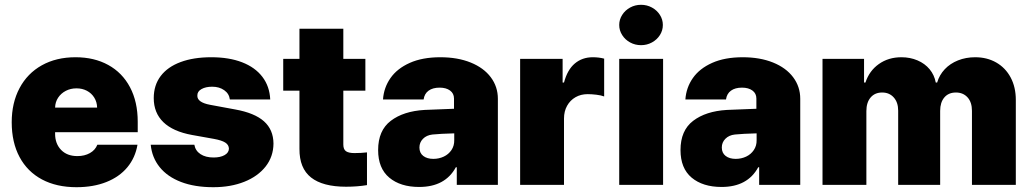

<svg xmlns="http://www.w3.org/2000/svg" viewBox="-20 -778 4342 808"><path d="M29.3 -263.7Q29.3 -345.2 62.3 -407.2Q95.2 -469.2 156 -503.2Q216.8 -537.1 297.9 -537.1Q376.5 -537.1 435.5 -504.6Q494.6 -472.2 527.1 -410.9Q559.6 -349.6 559.6 -265.6V-221.7H211.9V-214.8Q211.9 -173.3 237.1 -147.2Q262.2 -121.1 305.7 -121.1Q335.9 -121.1 358.4 -133.8Q380.9 -146.5 389.6 -168.9H558.6Q549.3 -114.3 515.9 -74Q482.4 -33.7 427.7 -12Q373 9.8 301.8 9.8Q217.8 9.8 156.5 -22.9Q95.2 -55.7 62.3 -117.2Q29.3 -178.7 29.3 -263.7ZM388.7 -325.2Q388.2 -348.6 376.7 -367.2Q365.2 -385.7 345.7 -396Q326.2 -406.2 301.8 -406.2Q277.3 -406.2 257.1 -395.8Q236.8 -385.3 224.6 -366.9Q212.4 -348.6 211.9 -325.2Z M873 -413.1Q845.7 -413.1 827.9 -403.1Q810.1 -393.1 810.5 -376Q809.1 -347.2 864.3 -336.9L969.7 -317.4Q1051.3 -302.7 1090.8 -267.6Q1130.4 -232.4 1130.9 -173.8Q1130.4 -118.7 1097.7 -77.1Q1064.9 -35.6 1007.8 -12.9Q950.7 9.8 877.9 9.8Q799.3 9.8 741.9 -12.2Q684.6 -34.2 652.1 -74.5Q619.6 -114.7 614.3 -168.9H797.9Q802.2 -143.6 823.7 -129.4Q845.2 -115.2 878.9 -115.2Q907.2 -115.2 925 -125.2Q942.9 -135.3 943.4 -152.3Q942.9 -168.5 928 -178Q913.1 -187.5 880.9 -193.4L788.1 -210Q708 -224.6 667.5 -263.9Q627 -303.2 627 -365.2Q627 -419.4 656.2 -458Q685.5 -496.6 740 -516.8Q794.4 -537.1 869.1 -537.1Q943.8 -537.1 998.8 -515.9Q1053.7 -494.6 1084.2 -454.6Q1114.7 -414.6 1117.2 -359.4H947.3Q944.3 -383.8 923.6 -398.4Q902.8 -413.1 873 -413.1Z M1517.6 -396.5H1424.8V-169.9Q1424.8 -149.4 1436 -141.6Q1447.3 -133.8 1471.7 -133.8Q1499.5 -133.8 1524.4 -136.7V1Q1483.4 7.8 1436.5 7.8Q1338.4 7.8 1289.1 -31Q1239.7 -69.8 1240.2 -151.4V-396.5H1171.9V-530.3H1240.2V-657.2H1424.8V-530.3H1517.6Z M1766.6 -315.4 1890.6 -320.3V-363.3Q1890.6 -384.8 1874 -397Q1857.4 -409.2 1830.1 -409.2Q1801.3 -409.2 1783.7 -396.5Q1766.1 -383.8 1762.7 -359.4H1591.8Q1595.2 -409.2 1623.3 -449.5Q1651.4 -489.7 1704.6 -513.4Q1757.8 -537.1 1833 -537.1Q1905.8 -537.1 1960.7 -514.9Q2015.6 -492.7 2045.4 -452.9Q2075.2 -413.1 2075.2 -362.3V0H1902.3V-74.2H1898.4Q1853.5 8.8 1744.1 8.8Q1665 8.8 1618.2 -30.5Q1571.3 -69.8 1571.3 -146.5Q1571.3 -229 1624.5 -269.5Q1677.7 -310.1 1766.6 -315.4ZM1803.7 -109.4Q1827.1 -109.4 1847.4 -118.9Q1867.7 -128.4 1879.9 -146.5Q1892.1 -164.6 1891.6 -188.5V-216.8Q1833.5 -215.3 1799.8 -211.9Q1774.9 -209 1760 -193.8Q1745.1 -178.7 1745.1 -157.2Q1745.1 -134.3 1761.2 -121.8Q1777.3 -109.4 1803.7 -109.4Z M2168.9 -530.3H2347.7V-430.7H2353.5Q2367.7 -484.4 2398.9 -510.7Q2430.2 -537.1 2474.6 -537.1Q2500.5 -537.1 2522.5 -531.2V-372.1Q2509.8 -377 2489.7 -379.4Q2469.7 -381.8 2453.1 -381.8Q2424.3 -381.8 2401.9 -368.9Q2379.4 -356 2366.5 -332.8Q2353.5 -309.6 2353.5 -279.3V0H2168.9Z M2585.9 -530.3H2770.5V0H2585.9ZM2585.9 -672.9Q2585.9 -695.8 2598.4 -715.3Q2610.8 -734.9 2631.8 -746.3Q2652.8 -757.8 2677.7 -757.8Q2702.6 -757.8 2723.6 -746.3Q2744.6 -734.9 2757.1 -715.3Q2769.5 -695.8 2769.5 -672.9Q2769.5 -649.9 2757.1 -630.4Q2744.6 -610.8 2723.6 -599.4Q2702.6 -587.9 2677.7 -587.9Q2652.8 -587.9 2631.8 -599.4Q2610.8 -610.8 2598.4 -630.4Q2585.9 -649.9 2585.9 -672.9Z M3039.1 -315.4 3163.1 -320.3V-363.3Q3163.1 -384.8 3146.5 -397Q3129.9 -409.2 3102.5 -409.2Q3073.7 -409.2 3056.2 -396.5Q3038.6 -383.8 3035.2 -359.4H2864.3Q2867.7 -409.2 2895.8 -449.5Q2923.8 -489.7 2977.1 -513.4Q3030.3 -537.1 3105.5 -537.1Q3178.2 -537.1 3233.2 -514.9Q3288.1 -492.7 3317.9 -452.9Q3347.7 -413.1 3347.7 -362.3V0H3174.8V-74.2H3170.9Q3126 8.8 3016.6 8.8Q2937.5 8.8 2890.6 -30.5Q2843.8 -69.8 2843.8 -146.5Q2843.8 -229 2897 -269.5Q2950.2 -310.1 3039.1 -315.4ZM3076.2 -109.4Q3099.6 -109.4 3119.9 -118.9Q3140.1 -128.4 3152.3 -146.5Q3164.6 -164.6 3164.1 -188.5V-216.8Q3106 -215.3 3072.3 -211.9Q3047.4 -209 3032.5 -193.8Q3017.6 -178.7 3017.6 -157.2Q3017.6 -134.3 3033.7 -121.8Q3049.8 -109.4 3076.2 -109.4Z M3441.4 -530.3H3616.2V-430.7H3622.1Q3638.2 -480 3678.5 -508.5Q3718.8 -537.1 3773.4 -537.1Q3810.1 -537.1 3841.1 -523.9Q3872.1 -510.7 3892.1 -486.6Q3912.1 -462.4 3918 -430.7H3923.8Q3933.1 -462.4 3955.8 -486.6Q3978.5 -510.7 4011.7 -523.9Q4044.9 -537.1 4084 -537.1Q4133.8 -537.1 4172.6 -514.9Q4211.4 -492.7 4233.2 -451.9Q4254.9 -411.1 4254.9 -357.4V0H4070.3V-311.5Q4070.3 -347.7 4051.8 -368.2Q4033.2 -388.7 4002.9 -388.7Q3971.7 -388.7 3954.1 -367.9Q3936.5 -347.2 3936.5 -311.5V0H3759.8V-312.5Q3759.8 -347.2 3741.2 -367.9Q3722.7 -388.7 3692.4 -388.7Q3661.6 -388.7 3643.8 -367.7Q3626 -346.7 3626 -310.5V0H3441.4Z"/></svg>

Font: Pretendard JP Black
Style: Regular
Weight: 900
Designer: Base glyphs from Inter by Rasmus Andersson; Hangeul glyphs from Noto Sans CJK(Source Han Sans) by Jang Soo-young and Kan
Foundry: Kil Hyung-jin
Version: Version 1.309